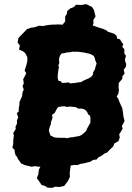

<svg xmlns="http://www.w3.org/2000/svg" viewBox="-20 -797 639 928"><path d="M210 110 198 102 181 97 171 82 158 64 165 46 168 23 175 9 176 8 167 9 150 6 133 9 121 6 100 1 82 -7 71 -23 69 -25 61 -41 56 -45 51 -62V-72L40 -83L44 -103V-118L47 -142L44 -154L56 -173L55 -185L62 -199V-215L68 -230L61 -250L70 -257L71 -277L74 -291V-303L83 -324L87 -333L89 -352L95 -363L89 -381L95 -394L92 -414L101 -431L107 -444L99 -455L107 -481L112 -501V-521L102 -540L90 -550L72 -557L76 -577L65 -592L69 -613L79 -624L96 -641L110 -656L129 -663L146 -665L170 -673L187 -671L206 -675L220 -677L234 -678H244L260 -679L279 -678H285L284 -680L295 -693V-717L303 -730L305 -744L319 -756L337 -763L347 -774L373 -773L397 -777L415 -768L425 -763L434 -749L439 -728L442 -718L431 -700L432 -685L428 -672L432 -673L456 -664L464 -662L479 -657L493 -651L503 -643L514 -640L531 -634L543 -625L547 -610L560 -607L566 -596L576 -583L571 -571L581 -559V-538L589 -527L584 -511L586 -497L590 -488L589 -475L578 -460L582 -441L572 -429L571 -416L554 -396L553 -376L555 -362L552 -344L544 -331L552 -319L557 -305L566 -285L571 -274L575 -249L576 -236L582 -212L569 -187L573 -176L564 -160L556 -148L559 -133L553 -115L533 -104L527 -89L510 -73L498 -60L485 -55L471 -44L455 -36L447 -26L430 -24L416 -15L395 -10L378 -6H372L354 1L340 0L322 3L321 8L319 22L317 42L318 58L307 80L296 94L290 102L265 107L248 105L232 111ZM320 -394 341 -396 360 -399 371 -400 387 -409 401 -415 412 -420 423 -428 430 -438V-447L439 -462L441 -472L447 -490L441 -504L437 -519L433 -527L421 -534L410 -538L399 -540L387 -543L372 -545L356 -547H337H330L315 -544H305L290 -540L278 -539L270 -528L266 -516L265 -505L267 -494L262 -479L265 -472L262 -459L260 -442L259 -433V-418L263 -406L275 -404L279 -396L298 -397L310 -399ZM305 -129 320 -133 333 -134 353 -138 362 -139 373 -144 386 -154 397 -165 400 -174 406 -185 417 -204V-215V-228L415 -238L406 -244L403 -252L397 -261L389 -268L376 -272H357L350 -278L340 -280L316 -282L305 -280L293 -283H282L262 -280L255 -272L251 -264L245 -252L231 -241L234 -230L231 -219L226 -205V-197L221 -185L216 -167L219 -156L224 -142L231 -139L240 -134L248 -132L267 -131H294Z"/></svg>

Font: Winky Rough
Style: Bold Italic
Weight: 700
Italic angle: -8.97852°
Designer: Simon Atzbach
Foundry: typofactur
Version: Version 1.206; ttfautohint (v1.8.4.7-5d5b)